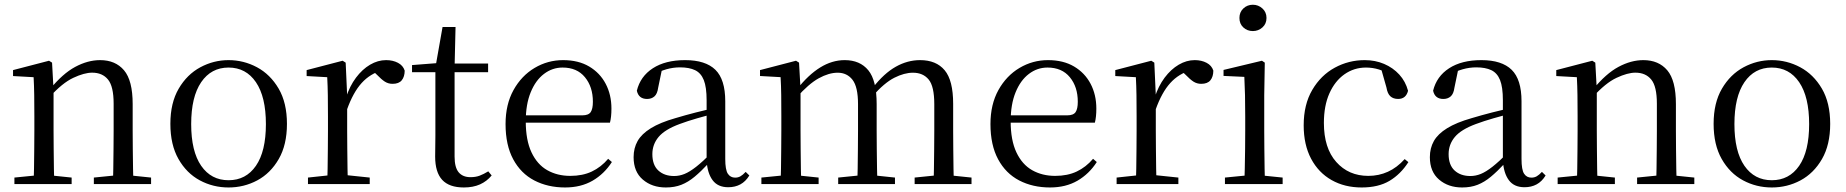

<svg xmlns="http://www.w3.org/2000/svg" viewBox="-20 -788 7904 822"><path d="M41.7 0V-27.8L150.4 -38.6H182.8L286.7 -27.8V0ZM123.9 0Q125.1 -24.4 125.6 -65.3Q126.1 -106.3 126.6 -150.7Q127.1 -195.1 127.1 -228.5V-289.4Q127.1 -340.8 126.5 -380.8Q125.9 -420.7 123.9 -457.5L35.8 -462.4V-487.9L189.9 -528L202.9 -519.8L209.3 -403.1V-401.7V-228.5Q209.3 -195.1 209.8 -150.7Q210.3 -106.3 210.8 -65.3Q211.3 -24.4 212.3 0ZM381.8 0V-27.8L489.3 -38.6H522.3L626.8 -27.8V0ZM463.5 0Q464.5 -24.4 465 -64.8Q465.5 -105.3 466 -149.7Q466.5 -194.1 466.5 -228.5V-344.3Q466.5 -418.1 442.4 -447.5Q418.3 -476.9 374.6 -476.9Q340.9 -476.9 293.8 -454.8Q246.6 -432.7 192.2 -372.4L183.7 -406H193.8Q248.4 -472.9 302.1 -501.7Q355.9 -530.6 408.5 -530.6Q474 -530.6 511 -487.1Q548 -443.5 548 -342.4V-228.5Q548 -194.1 548.5 -149.7Q549 -105.3 549.6 -64.8Q550.2 -24.4 551.2 0Z M958.5 14.6Q892.2 14.6 835.4 -15.9Q778.6 -46.5 744 -107.4Q709.4 -168.3 709.4 -257.8Q709.4 -347.6 745.1 -408.5Q780.7 -469.3 837.7 -500Q894.7 -530.6 958.5 -530.6Q1023.2 -530.6 1080.2 -500.1Q1137.2 -469.5 1172.9 -408.7Q1208.5 -347.8 1208.5 -257.8Q1208.5 -168 1173.4 -107.2Q1138.3 -46.3 1081.5 -15.8Q1024.7 14.6 958.5 14.6ZM958.5 -16.4Q1033 -16.4 1075.7 -78.2Q1118.4 -140.1 1118.4 -256.6Q1118.4 -373.4 1075.7 -436.1Q1033 -498.8 958.5 -498.8Q884.1 -498.8 841.3 -436.1Q798.5 -373.4 798.5 -256.6Q798.5 -140.1 841.3 -78.2Q884.1 -16.4 958.5 -16.4Z M1298.5 0V-27.8L1408.6 -39.6H1449.9L1562.9 -27.8V0ZM1380.9 0Q1382.1 -24.4 1382.6 -65.3Q1383.1 -106.3 1383.6 -150.7Q1384.1 -195.1 1384.1 -228.5V-289.4Q1384.1 -341 1383.5 -380.9Q1382.9 -420.7 1380.9 -457.5L1292.8 -462.4V-487.9L1446.9 -528L1459.9 -519.8L1466.3 -379V-378V-228.5Q1466.3 -195.1 1466.8 -150.7Q1467.3 -106.3 1467.8 -65.3Q1468.3 -24.4 1469.3 0ZM1465.5 -318.6 1443.9 -371H1461.7Q1477.2 -419.5 1504.1 -455.5Q1531 -491.4 1564.4 -511Q1597.8 -530.6 1633 -530.6Q1661.9 -530.6 1683.7 -519.1Q1705.6 -507.7 1712.6 -485.6Q1712.4 -459.5 1700 -444.3Q1687.7 -429.1 1660.7 -429.1Q1642.2 -429.1 1627.3 -438.7Q1612.5 -448.4 1594.8 -466.9L1571.8 -488.8L1617.3 -487.2Q1565 -473 1528.4 -432.7Q1491.8 -392.5 1465.5 -318.6Z M1884.9 -478.9V-516H2069.7V-478.9ZM1965.8 14.6Q1903.2 14.6 1873.1 -18Q1843 -50.7 1843 -117.7Q1843 -142.1 1843.5 -161.1Q1844 -180.1 1844 -207.1V-478.9H1744V-509.4L1864.6 -518.8L1845 -504.4L1874.7 -672.5H1930.3L1926.2 -500.6V-489V-117.5Q1926.2 -71.2 1943.7 -50.3Q1961.2 -29.5 1994.3 -29.5Q2016.5 -29.5 2033.5 -35.9Q2050.4 -42.3 2070.4 -54.4L2084.9 -36.8Q2064.4 -11.8 2035 1.4Q2005.6 14.6 1965.8 14.6Z M2399.3 14.6Q2325.5 14.6 2267.6 -15.4Q2209.7 -45.5 2177.1 -106.2Q2144.4 -167 2144.4 -256.8Q2144.4 -341.1 2178.5 -402.5Q2212.6 -463.8 2268.8 -497.2Q2325 -530.6 2390.9 -530.6Q2456.2 -530.6 2502.4 -503.3Q2548.6 -475.9 2573.1 -429.2Q2597.7 -382.4 2597.7 -323.2Q2597.7 -286.8 2591.4 -262.9H2182.6V-294.2H2473.3Q2499.6 -294.2 2509 -308.2Q2518.3 -322.1 2518.3 -352.3Q2518.3 -416.2 2484.2 -457.5Q2450.2 -498.8 2388.6 -498.8Q2344.8 -498.8 2309 -471.6Q2273.1 -444.5 2252 -392.8Q2230.9 -341.2 2230.9 -268.7Q2230.9 -188 2255.4 -135.9Q2279.9 -83.8 2322.9 -59.4Q2366 -35 2421.5 -35Q2474.5 -35 2513.8 -53.7Q2553.2 -72.3 2583.7 -108.1L2599.6 -94.3Q2567 -43.5 2517 -14.4Q2467 14.6 2399.3 14.6Z M2830.7 14.6Q2771.5 14.6 2732.1 -19.1Q2692.6 -52.8 2692.6 -115.1Q2692.6 -153.9 2709.8 -184.3Q2726.9 -214.6 2766.4 -239Q2805.9 -263.5 2871.9 -282.3Q2913.8 -294.9 2959.8 -306.7Q3005.8 -318.5 3045.8 -327.7V-303.3Q3005.8 -293.3 2964.7 -281.5Q2923.6 -269.7 2889.6 -257Q2826.3 -233.6 2799.6 -201.7Q2772.9 -169.7 2772.9 -128.2Q2772.9 -81.6 2798.5 -58Q2824.2 -34.4 2866.1 -34.4Q2888.6 -34.4 2910.6 -43.3Q2932.6 -52.2 2960.7 -74.2Q2988.7 -96.3 3026.8 -134.4L3035.5 -87.1H3011.9Q2980.7 -53.7 2953.5 -31.1Q2926.2 -8.4 2897.1 3.1Q2868 14.6 2830.7 14.6ZM3097.8 13.6Q3053.1 13.6 3030.8 -16.6Q3008.5 -46.7 3005.2 -99.7V-103.3V-359Q3005.2 -415 2993.1 -445.3Q2980.9 -475.6 2955.7 -487.6Q2930.6 -499.6 2891 -499.6Q2862.3 -499.6 2833.1 -491.4Q2803.9 -483.2 2770.7 -464.7L2814.2 -491.9L2797.8 -412.7Q2794.2 -386 2781.7 -375.2Q2769.1 -364.3 2750.4 -364.3Q2714.2 -364.3 2706.5 -399.7Q2721.4 -461 2775.1 -495.8Q2828.8 -530.6 2913.2 -530.6Q3000.5 -530.6 3042.8 -489.2Q3085 -447.8 3085 -354.6V-107.7Q3085 -60.8 3096.1 -44.2Q3107.1 -27.5 3127.4 -27.5Q3140 -27.5 3150 -33.2Q3160 -38.8 3172.4 -52.1L3188.1 -36.7Q3172.2 -10.7 3149.6 1.4Q3127 13.6 3097.8 13.6Z M3239.7 0V-27.8L3348.4 -38.6H3380.8L3484.7 -27.8V0ZM3321.9 0Q3323.1 -24.4 3323.6 -65.3Q3324.1 -106.3 3324.6 -150.7Q3325.1 -195.1 3325.1 -228.5V-290.4Q3325.1 -341 3324.6 -380.9Q3324.1 -420.7 3321.9 -457.7L3233.8 -462.6V-487.9L3387.9 -528L3400.9 -519.8L3407.3 -406.1V-403.1V-228.5Q3407.3 -195.1 3407.8 -150.7Q3408.3 -106.3 3408.8 -65.3Q3409.3 -24.4 3410.3 0ZM3568.5 0V-27.8L3675.6 -38.6H3709L3811.6 -27.8V0ZM3650.2 0Q3651.4 -24.4 3651.9 -64.8Q3652.4 -105.3 3652.9 -149.7Q3653.4 -194.1 3653.4 -228.5V-342.2Q3653.4 -416 3629.8 -446.4Q3606.2 -476.7 3566.3 -476.7Q3528.5 -476.7 3485.1 -452.8Q3441.8 -428.8 3390.4 -370.6L3381.1 -406H3392.2Q3440.5 -467.6 3491.4 -499.1Q3542.2 -530.6 3596.6 -530.6Q3661.7 -530.6 3697.5 -487.1Q3733.2 -443.5 3733.2 -342.4V-228.5Q3733.2 -194.1 3733.7 -149.7Q3734.2 -105.3 3734.8 -64.8Q3735.4 -24.4 3736.4 0ZM3895.8 0V-27.8L4001.7 -38.6H4034.9L4139.3 -27.8V0ZM3976.2 0Q3977.9 -24.4 3978.4 -64.8Q3978.9 -105.3 3979.4 -149.7Q3979.9 -194.1 3979.9 -228.5V-342.2Q3979.9 -418.5 3955.8 -447.6Q3931.7 -476.7 3888.6 -476.7Q3851.6 -476.7 3808.8 -455.1Q3766 -433.4 3715.9 -376.5L3705.4 -412.6H3716.8Q3764.7 -474 3815 -502.3Q3865.2 -530.6 3919.1 -530.6Q3988.1 -530.6 4024.4 -487.2Q4060.7 -443.9 4060.7 -343.5V-228.5Q4060.7 -194.1 4061.2 -149.7Q4061.7 -105.3 4062.2 -64.8Q4062.7 -24.4 4063.7 0Z M4475.3 14.6Q4401.5 14.6 4343.6 -15.4Q4285.7 -45.5 4253.1 -106.2Q4220.4 -167 4220.4 -256.8Q4220.4 -341.1 4254.5 -402.5Q4288.6 -463.8 4344.8 -497.2Q4401 -530.6 4466.9 -530.6Q4532.2 -530.6 4578.4 -503.3Q4624.6 -475.9 4649.1 -429.2Q4673.7 -382.4 4673.7 -323.2Q4673.7 -286.8 4667.4 -262.9H4258.6V-294.2H4549.3Q4575.6 -294.2 4585 -308.2Q4594.3 -322.1 4594.3 -352.3Q4594.3 -416.2 4560.2 -457.5Q4526.2 -498.8 4464.6 -498.8Q4420.8 -498.8 4385 -471.6Q4349.1 -444.5 4328 -392.8Q4306.9 -341.2 4306.9 -268.7Q4306.9 -188 4331.4 -135.9Q4355.9 -83.8 4398.9 -59.4Q4442 -35 4497.5 -35Q4550.5 -35 4589.8 -53.7Q4629.2 -72.3 4659.7 -108.1L4675.6 -94.3Q4643 -43.5 4593 -14.4Q4543 14.6 4475.3 14.6Z M4760.5 0V-27.8L4870.6 -39.6H4911.9L5024.9 -27.8V0ZM4842.9 0Q4844.1 -24.4 4844.6 -65.3Q4845.1 -106.3 4845.6 -150.7Q4846.1 -195.1 4846.1 -228.5V-289.4Q4846.1 -341 4845.5 -380.9Q4844.9 -420.7 4842.9 -457.5L4754.8 -462.4V-487.9L4908.9 -528L4921.9 -519.8L4928.3 -379V-378V-228.5Q4928.3 -195.1 4928.8 -150.7Q4929.3 -106.3 4929.8 -65.3Q4930.3 -24.4 4931.3 0ZM4927.5 -318.6 4905.9 -371H4923.7Q4939.2 -419.5 4966.1 -455.5Q4993 -491.4 5026.4 -511Q5059.8 -530.6 5095 -530.6Q5123.9 -530.6 5145.7 -519.1Q5167.6 -507.7 5174.6 -485.6Q5174.4 -459.5 5162 -444.3Q5149.7 -429.1 5122.7 -429.1Q5104.2 -429.1 5089.3 -438.7Q5074.5 -448.4 5056.8 -466.9L5033.8 -488.8L5079.3 -487.2Q5027 -473 4990.4 -432.7Q4953.8 -392.5 4927.5 -318.6Z M5224.3 0V-27.8L5334.1 -38.6H5365.5L5471.3 -27.8V0ZM5307.3 0Q5308.3 -24.4 5309.2 -65.3Q5310.1 -106.3 5310.6 -150.7Q5311.1 -195.1 5311.1 -228.5V-288.8Q5311.1 -339.6 5310.2 -380.6Q5309.3 -421.6 5307.3 -458.9L5218.3 -463V-488.6L5382.7 -528L5394.9 -519.8L5392.5 -380.2V-228.5Q5392.5 -195.1 5393 -150.7Q5393.5 -106.3 5394.1 -65.3Q5394.7 -24.4 5395.7 0ZM5343.8 -655Q5319.9 -655 5303.1 -670.5Q5286.3 -686 5286.3 -711.1Q5286.3 -735.9 5303.1 -751.8Q5319.9 -767.7 5343.8 -767.7Q5367.2 -767.7 5384.7 -751.8Q5402.2 -735.9 5402.2 -711.1Q5402.2 -686 5384.7 -670.5Q5367.2 -655 5343.8 -655Z M5809.6 14.6Q5736.8 14.6 5680.8 -17.1Q5624.8 -48.8 5593.1 -108.5Q5561.4 -168.3 5561.4 -251.4Q5561.4 -340.7 5598.2 -403.2Q5634.9 -465.8 5694.5 -498.2Q5754 -530.6 5822.8 -530.6Q5867.5 -530.6 5905.7 -514.4Q5943.9 -498.1 5970.7 -468.8Q5997.5 -439.5 6008.2 -399.3Q5999.3 -364.4 5965.7 -364.4Q5945 -364.4 5932.6 -375.7Q5920.1 -386.9 5915.7 -413.5L5890.7 -501.6L5940.8 -461.9Q5910.5 -482.4 5883.4 -490.6Q5856.3 -498.8 5828 -498.8Q5776.9 -498.8 5735.9 -469.9Q5695 -441 5671.5 -388.2Q5647.9 -335.4 5647.9 -261.5Q5647.9 -153.9 5700.9 -94.5Q5753.8 -35 5838.2 -35Q5883 -35 5921.9 -52.7Q5960.9 -70.3 5993.8 -106.9L6009.6 -93.9Q5976.6 -42.3 5928.9 -13.8Q5881.2 14.6 5809.6 14.6Z M6239.7 14.6Q6180.5 14.6 6141.1 -19.1Q6101.6 -52.8 6101.6 -115.1Q6101.6 -153.9 6118.8 -184.3Q6135.9 -214.6 6175.4 -239Q6214.9 -263.5 6280.9 -282.3Q6322.8 -294.9 6368.8 -306.7Q6414.8 -318.5 6454.8 -327.7V-303.3Q6414.8 -293.3 6373.7 -281.5Q6332.6 -269.7 6298.6 -257Q6235.3 -233.6 6208.6 -201.7Q6181.9 -169.7 6181.9 -128.2Q6181.9 -81.6 6207.5 -58Q6233.2 -34.4 6275.1 -34.4Q6297.6 -34.4 6319.6 -43.3Q6341.6 -52.2 6369.7 -74.2Q6397.7 -96.3 6435.8 -134.4L6444.5 -87.1H6420.9Q6389.7 -53.7 6362.5 -31.1Q6335.2 -8.4 6306.1 3.1Q6277 14.6 6239.7 14.6ZM6506.8 13.6Q6462.1 13.6 6439.8 -16.6Q6417.5 -46.7 6414.2 -99.7V-103.3V-359Q6414.2 -415 6402.1 -445.3Q6389.9 -475.6 6364.7 -487.6Q6339.6 -499.6 6300 -499.6Q6271.3 -499.6 6242.1 -491.4Q6212.9 -483.2 6179.7 -464.7L6223.2 -491.9L6206.8 -412.7Q6203.2 -386 6190.7 -375.2Q6178.1 -364.3 6159.4 -364.3Q6123.2 -364.3 6115.5 -399.7Q6130.4 -461 6184.1 -495.8Q6237.8 -530.6 6322.2 -530.6Q6409.5 -530.6 6451.8 -489.2Q6494 -447.8 6494 -354.6V-107.7Q6494 -60.8 6505.1 -44.2Q6516.1 -27.5 6536.4 -27.5Q6549 -27.5 6559 -33.2Q6569 -38.8 6581.4 -52.1L6597.1 -36.7Q6581.2 -10.7 6558.6 1.4Q6536 13.6 6506.8 13.6Z M6648.7 0V-27.8L6757.4 -38.6H6789.8L6893.7 -27.8V0ZM6730.9 0Q6732.1 -24.4 6732.6 -65.3Q6733.1 -106.3 6733.6 -150.7Q6734.1 -195.1 6734.1 -228.5V-289.4Q6734.1 -340.8 6733.5 -380.8Q6732.9 -420.7 6730.9 -457.5L6642.8 -462.4V-487.9L6796.9 -528L6809.9 -519.8L6816.3 -403.1V-401.7V-228.5Q6816.3 -195.1 6816.8 -150.7Q6817.3 -106.3 6817.8 -65.3Q6818.3 -24.4 6819.3 0ZM6988.8 0V-27.8L7096.3 -38.6H7129.3L7233.8 -27.8V0ZM7070.5 0Q7071.5 -24.4 7072 -64.8Q7072.5 -105.3 7073 -149.7Q7073.5 -194.1 7073.5 -228.5V-344.3Q7073.5 -418.1 7049.4 -447.5Q7025.3 -476.9 6981.6 -476.9Q6947.9 -476.9 6900.8 -454.8Q6853.6 -432.7 6799.2 -372.4L6790.7 -406H6800.8Q6855.4 -472.9 6909.1 -501.7Q6962.9 -530.6 7015.5 -530.6Q7081 -530.6 7118 -487.1Q7155 -443.5 7155 -342.4V-228.5Q7155 -194.1 7155.5 -149.7Q7156 -105.3 7156.6 -64.8Q7157.2 -24.4 7158.2 0Z M7565.5 14.6Q7499.2 14.6 7442.4 -15.9Q7385.6 -46.5 7351 -107.4Q7316.4 -168.3 7316.4 -257.8Q7316.4 -347.6 7352.1 -408.5Q7387.7 -469.3 7444.7 -500Q7501.7 -530.6 7565.5 -530.6Q7630.2 -530.6 7687.2 -500.1Q7744.2 -469.5 7779.9 -408.7Q7815.5 -347.8 7815.5 -257.8Q7815.5 -168 7780.4 -107.2Q7745.3 -46.3 7688.5 -15.8Q7631.7 14.6 7565.5 14.6ZM7565.5 -16.4Q7640 -16.4 7682.7 -78.2Q7725.4 -140.1 7725.4 -256.6Q7725.4 -373.4 7682.7 -436.1Q7640 -498.8 7565.5 -498.8Q7491.1 -498.8 7448.3 -436.1Q7405.5 -373.4 7405.5 -256.6Q7405.5 -140.1 7448.3 -78.2Q7491.1 -16.4 7565.5 -16.4Z"/></svg>

Font: Early Summer Mincho VF
Style: Regular
Weight: 250
Designer: GuiWonder
Version: Version 1.002